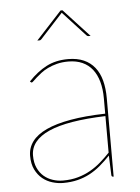

<svg xmlns="http://www.w3.org/2000/svg" viewBox="-52 -741 576 790"><g transform="rotate(-5 236.5 -346.0)"><path d="M374 -251Q216.5 -246 139.8 -211.8Q63 -177.5 63 -115Q63 -85.5 72.8 -64.2Q82.5 -43 98.5 -29.2Q114.5 -15.5 135 -8.8Q155.5 -2 177 -2Q211.5 -2 239.5 -10Q267.5 -18 291.2 -31.5Q315 -45 335.2 -62.8Q355.5 -80.5 374 -100ZM77 -420Q113 -458 151.5 -478Q190 -498 241 -498Q278.5 -498 305.8 -486Q333 -474 351 -451.5Q369 -429 377.5 -396.8Q386 -364.5 386 -324V0H384Q377 0 377 -8L374 -88Q353 -66 332 -48.2Q311 -30.5 287.5 -18Q264 -5.5 237 1.2Q210 8 177 8Q155 8 132.5 1.2Q110 -5.5 92 -20.2Q74 -35 62.5 -58.2Q51 -81.5 51 -115Q51 -148 70.5 -174.2Q90 -200.5 129.8 -219Q169.5 -237.5 230.2 -248.2Q291 -259 374 -261V-324Q374 -362.5 365.5 -393Q357 -423.5 340.5 -444.5Q324 -465.5 299 -476.8Q274 -488 241 -488Q215 -488 194 -482.5Q173 -477 156.5 -469Q140 -461 127.8 -451.5Q115.5 -442 106.5 -434Q97.5 -426 92 -420.5Q86.5 -415 84 -415Q82 -415 79 -418ZM342 -585H333Q329 -585 325 -589L235 -687Q233 -689 232 -690.5Q231 -689 229 -687L139 -589Q137.5 -587.5 135.5 -586.2Q133.5 -585 131 -585H122L228 -700H236Z"/></g></svg>

Font: Lato 2
Style: Regular
Weight: 100
Designer: Lukasz Dziedzic with Adam Twardoch and Botio Nikoltchev
Foundry: tyPoland Lukasz Dziedzic
Version: Version 2.015; 2015-08-06; http://www.latofonts.com/